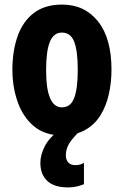

<svg xmlns="http://www.w3.org/2000/svg" viewBox="-20 -580 541 837"><path d="M466 -276Q466 -221 454.5 -169.5Q443 -118 418 -77.5Q393 -37 351.5 -13.5Q310 10 249 10Q175 10 127.5 -30Q80 -70 57 -135.5Q34 -201 34 -276Q34 -357 56.5 -421.5Q79 -486 127 -523Q175 -560 251 -560Q349 -560 407.5 -486.5Q466 -413 466 -276ZM181 -274Q181 -112 250 -112Q288 -112 303.5 -153Q319 -194 319 -276Q319 -358 303.5 -398Q288 -438 250 -438Q214 -438 197.5 -398Q181 -358 181 -274ZM267 98Q267 116 277.5 128Q288 140 308 140Q321 140 330 137Q339 134 346 130V223Q334 228 316.5 232.5Q299 237 277 237Q216 237 186 208.5Q156 180 156 130Q156 95 175.5 57Q195 19 243 -16L319 0Q287 33 277 54Q267 75 267 98Z"/></svg>

Font: Noto Sans ExtraCondensed ExtraBold
Style: Regular
Weight: 800
Width: 2
Designer: Monotype Design Team
Foundry: Monotype Imaging Inc.
Version: Version 2.013; ttfautohint (v1.8.4.7-5d5b)